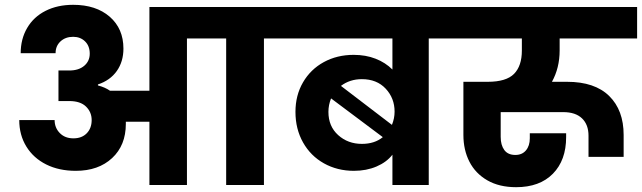

<svg xmlns="http://www.w3.org/2000/svg" viewBox="-20 -769 2668 798"><path d="M1175 -609H1077V0H920V-609H757V0H601V-263H503V-254Q503 -165 446 -112Q389 -59 295 -59Q225 -59 172 -85.5Q119 -112 89.5 -160Q60 -208 60 -270H207Q207 -238 228.5 -216Q250 -194 285 -194Q320 -194 340.5 -215Q361 -236 361 -270Q361 -303 337.5 -326Q314 -349 268 -349H223V-476H268Q307 -476 330 -495.5Q353 -515 353 -546Q353 -578 333.5 -597Q314 -616 284 -616Q252 -616 231.5 -597Q211 -578 211 -548H66Q66 -607 93 -653Q120 -699 169.5 -724Q219 -749 284 -749Q379 -749 436 -699.5Q493 -650 493 -567Q493 -513 465.5 -474Q438 -435 387 -418V-414Q417 -406 437 -392H601V-740H1175Z M1860 -740V-609H1762V0H1611V-126Q1587 -95 1545 -77Q1503 -59 1451 -59Q1382 -59 1326.5 -90Q1271 -121 1239.5 -177Q1208 -233 1208 -304Q1208 -373 1239.5 -427Q1271 -481 1326 -511Q1381 -541 1450 -541Q1500 -541 1541 -525Q1582 -509 1611 -480V-609H1138V-740ZM1484 -440Q1434 -440 1397 -412L1609 -250Q1620 -277 1620 -305Q1620 -361 1583 -400.5Q1546 -440 1484 -440ZM1345 -304Q1345 -244 1385.5 -207.5Q1426 -171 1484 -171Q1537 -171 1571 -199L1356 -360Q1345 -333 1345 -304Z M2306 -559Q2306 -487 2274 -429H2337Q2452 -429 2512 -370Q2572 -311 2572 -208V-117H2426V-205Q2426 -251 2399 -277Q2372 -303 2321 -303H2061V-200Q2061 -166 2076 -145.5Q2091 -125 2122 -125Q2150 -125 2166 -144Q2182 -163 2182 -194V-215H2333V-199Q2333 -103 2278 -47Q2223 9 2125 9Q2055 9 2005.5 -19.5Q1956 -48 1931 -97Q1906 -146 1906 -208V-429H2007Q2084 -429 2116.5 -462Q2149 -495 2149 -559V-609H1826V-740H2628V-609H2306Z"/></svg>

Font: MSTAGE
Style: Bold
Weight: 700
Designer: Ninad Kale (Devanagari), Jonny Pinhorn (Latin)
Foundry: Indian Type Foundry
Version: 4.004